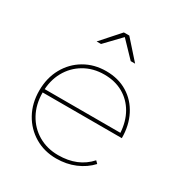

<svg xmlns="http://www.w3.org/2000/svg" viewBox="-171 -859 932 985"><g transform="rotate(30 294.5 -367.0)"><path d="M521 -279Q517 -344 489 -393Q461 -442 413 -469.5Q365 -497 301 -497Q235 -497 183 -466.5Q131 -436 101.5 -382.5Q72 -329 72 -259Q72 -189 101.5 -135Q131 -81 183 -50.5Q235 -20 301 -20Q417 -20 484 -95L498 -81Q463 -43 412 -21.5Q361 0 301 0Q230 0 173.5 -33.5Q117 -67 84.5 -125.5Q52 -184 52 -259Q52 -334 84.5 -392.5Q117 -451 173.5 -484Q230 -517 301 -517Q373 -517 427 -484Q481 -451 511 -392.5Q541 -334 541 -259H64V-279ZM279 -734H311L409 -624H383L289 -722H301L207 -624H181Z"/></g></svg>

Font: Alexandria Thin
Style: Regular
Weight: 250
Designer: Mohamed Gaber
Foundry: Kief Type Foundry
Version: Version 5.100